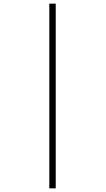

<svg xmlns="http://www.w3.org/2000/svg" viewBox="-20 -782 578 1051"><path d="M250 -762H285V249H250Z"/></svg>

Font: Noto Sans Symbols ExtraLight
Style: Regular
Weight: 250
Version: Version 2.002